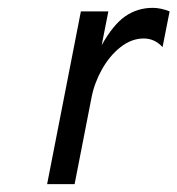

<svg xmlns="http://www.w3.org/2000/svg" viewBox="-20 -469 452 489"><path d="M186 -440H256L239 -354Q268 -406 299 -427.5Q330 -449 369 -449Q380 -449 391 -446.5Q402 -444 412 -440L394 -349Q384 -360 372 -365.5Q360 -371 346 -371Q315 -371 287 -349Q259 -327 239.5 -292Q220 -257 213 -220L170 0H100Z"/></svg>

Font: Teachers[wght] Italic
Style: Regular
Weight: 400
Designer: Alfredo Marco Pradil & Chank Diesel
Version: Version 1.000;Glyphs 3.1.2 (3151)